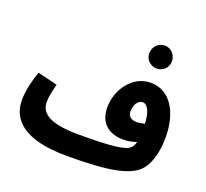

<svg xmlns="http://www.w3.org/2000/svg" viewBox="-142 -1002 1277 1193"><g transform="rotate(20 497.0 -405.5)"><path d="M753 -680C794 -680 827 -713 827 -754C827 -797 794 -832 753 -832C710 -832 677 -797 677 -754C677 -713 710 -680 753 -680ZM414 21C684 21 831 -2 893 -79C928 -121 952 -200 952 -296C952 -459 881 -585 750 -585C631 -585 547 -469 547 -349C547 -238 621 -194 710 -194C737 -194 768 -200 795 -210C790 -192 784 -180 776 -171C748 -139 653 -129 440 -129C239 -129 182 -180 182 -252C182 -290 193 -334 203 -373L72 -405C55 -355 33 -280 33 -211C33 -83 126 21 414 21ZM691 -376C691 -418 713 -454 743 -454C776 -454 798 -412 802 -333C783 -328 764 -325 749 -325C711 -325 691 -343 691 -376Z"/></g></svg>

Font: Noto Sans Arabic UI SmCn XBd
Style: Regular
Weight: 800
Width: 4
Designer: Monotype Design Team, Nadine Chahine and Nizar Qandah
Foundry: Monotype Imaging Inc.
Version: Version 2.010